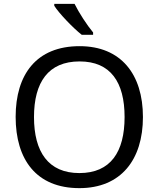

<svg xmlns="http://www.w3.org/2000/svg" viewBox="-20 -964 821 994"><path d="M366 -944H261V-934C284 -897 357 -820 403 -784H462V-796C431 -833 388 -899 366 -944ZM720 -358C720 -580 606 -725 392 -725C168 -725 61 -578 61 -359C61 -138 168 10 391 10C606 10 720 -137 720 -358ZM156 -358C156 -538 230 -646 392 -646C553 -646 625 -538 625 -358C625 -178 553 -68 391 -68C230 -68 156 -178 156 -358Z"/></svg>

Font: Noto Sans Caucasian Albanian
Style: Regular
Weight: 400
Designer: Monotype Design Team
Foundry: Monotype Imaging Inc.
Version: Version 2.005